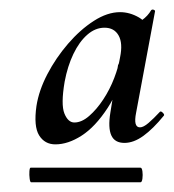

<svg xmlns="http://www.w3.org/2000/svg" viewBox="-20 -658 358 395"><path d="M94 -361Q72 -361 60.5 -379.5Q49 -398 55 -440Q60 -472 77.5 -505.5Q95 -539 120 -568Q145 -597 173 -615Q201 -633 227 -633Q247 -633 266 -622Q285 -611 288 -586L249 -606Q260 -608 272 -616.5Q284 -625 291 -637Q293 -639 296 -638Q299 -637 299 -635L260 -426Q254 -396 268 -396Q275 -396 285.5 -405Q296 -414 309 -428Q311 -430 315 -426Q319 -422 317 -420Q295 -393 275 -378.5Q255 -364 236 -364Q216 -364 209 -379.5Q202 -395 207 -426L223 -525L243 -537Q227 -475 201.5 -436Q176 -397 148 -379Q120 -361 94 -361ZM44 -283Q42 -283 41 -290.5Q40 -298 40.5 -305.5Q41 -313 43 -313H269Q272 -313 273 -305.5Q274 -298 273 -290.5Q272 -283 269 -283ZM133 -406Q148 -406 163.5 -419.5Q179 -433 192.5 -453.5Q206 -474 215 -497.5Q224 -521 227 -540Q233 -569 224 -585Q215 -601 195 -601Q176 -601 159.5 -586.5Q143 -572 131 -547Q119 -522 113 -490Q105 -443 112.5 -424.5Q120 -406 133 -406Z"/></svg>

Font: Cormorant Infant Light
Style: Bold Italic
Weight: 700
Italic angle: -10°
Version: Version 4.001